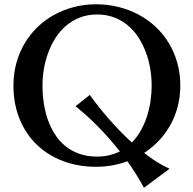

<svg xmlns="http://www.w3.org/2000/svg" viewBox="-20 -753 907 900"><path d="M654.8 127Q638.2 96.2 618.9 65.4Q599.6 34.7 577.1 2.9Q543.5 15.6 506.3 22.2Q469.2 28.8 430.2 28.8Q345.7 28.8 274.7 1.7Q203.6 -25.4 152.1 -75.2Q100.6 -125 71.8 -195.3Q43 -265.6 43 -352.1Q43 -407.2 56.6 -457Q70.3 -506.8 95.2 -549.1Q120.1 -591.3 155.3 -625.5Q190.4 -659.7 233.6 -683.3Q276.9 -707 326.4 -720Q376 -732.9 430.2 -732.9Q484.4 -732.9 534.9 -720.5Q585.4 -708 629.4 -684.6Q673.3 -661.1 709.5 -627.4Q745.6 -593.8 771.2 -551.3Q796.9 -508.8 811 -458.7Q825.2 -408.7 825.2 -352.1Q825.2 -300.3 813 -253.7Q800.8 -207 778.6 -167Q756.3 -127 725.1 -94Q693.8 -61 655.8 -36.1Q714.4 10.7 774.9 38.1ZM690.9 -352.1Q690.9 -390.6 684.3 -430.4Q677.7 -470.2 664.1 -507.1Q650.4 -543.9 629.6 -576.4Q608.9 -608.9 580.3 -633.1Q551.8 -657.2 515.6 -671.1Q479.5 -685.1 435.1 -685.1Q390.6 -685.1 354.5 -670.9Q318.4 -656.7 290 -632.6Q261.7 -608.4 240.7 -575.9Q219.7 -543.5 206.1 -506.3Q192.4 -469.2 185.8 -429.7Q179.2 -390.1 179.2 -352.1Q179.2 -311.5 185.1 -271Q190.9 -230.5 203.6 -193.6Q216.3 -156.7 236.6 -124.8Q256.8 -92.8 285.2 -69.3Q313.5 -45.9 350.8 -32.5Q388.2 -19 435.1 -19Q465.8 -19 492.2 -25.4Q518.6 -31.7 542 -43Q494.6 -103.5 440.9 -158.2Q387.2 -212.9 334 -254.9L400.9 -308.1Q419.9 -281.7 442.1 -253.4Q464.4 -225.1 489.5 -196.3Q514.6 -167.5 542 -139.4Q569.3 -111.3 598.1 -85Q622.1 -109.4 639.6 -140.4Q657.2 -171.4 668.5 -206.1Q679.7 -240.7 685.3 -278.1Q690.9 -315.4 690.9 -352.1Z"/></svg>

Font: Original Surfer
Style: Regular
Weight: 400
Designer: Astigmatic (AOETI)
Foundry: Astigmatic (AOETI)
Version: Version 1.001